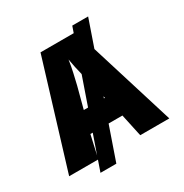

<svg xmlns="http://www.w3.org/2000/svg" viewBox="-189 -908 1085 1132"><g transform="rotate(-30 354.0 -342.5)"><path d="M484 0 451 -153H357L278 75H170L196 0H0L219 -717H445L460 -760H568L504 -575L682 0ZM270 -295H299L365 -485Q358 -512 352 -540.5Q346 -569 341 -598Q335 -556 325.5 -514Q316 -472 308 -439ZM414 -295 411 -307 407 -295ZM233 -153 204 -24 249 -153Z"/></g></svg>

Font: Noto Sans Disp ExtBd
Style: Regular
Weight: 800
Designer: Monotype Design Team
Foundry: Monotype Imaging Inc.
Version: Version 2.000;GOOG;noto-source:20170915:90ef993387c0; ttfaut